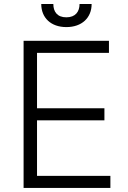

<svg xmlns="http://www.w3.org/2000/svg" viewBox="-20 -929 633 949"><path d="M373.2 -909.1C373.2 -871.8 353.3 -843.4 307.9 -843.4C262.4 -843.4 243.6 -871.8 243.6 -909.1H183.9C183.9 -841.3 231.5 -795.1 307.9 -795.1C384.9 -795.1 432.9 -841.3 432.9 -909.1ZM96.6 0H525.6V-59.7H163V-334.2H496.1V-393.8H163V-667.6H518.5V-727.3H96.6Z"/></svg>

Font: TID UI Light
Style: Regular
Weight: 300
Designer: The TID Project Authors
Foundry: Bakken & Bæck
Version: Version 1.001;hotconv 1.0.109;makeotfexe 2.5.65596